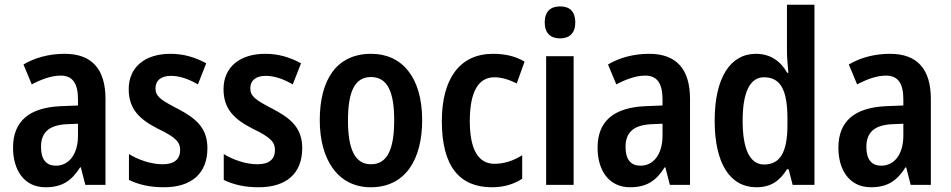

<svg xmlns="http://www.w3.org/2000/svg" viewBox="-20 -780 4010 810"><path d="M253 -553C188 -553 128 -537 79 -508L114 -424C158 -447 198 -461 236 -461C285 -461 309 -430 309 -361V-335L235 -332C104 -326 35 -269 35 -157C35 -62 82 10 172 10C242 10 282 -17 318 -74H321L340 0H425V-363C425 -489 367 -553 253 -553ZM261 -256 309 -258V-208C309 -128 270 -81 216 -81C176 -81 153 -106 153 -160C153 -219 184 -252 261 -256Z M855 -155C855 -241 806 -281 730 -321C654 -360 636 -375 636 -408C636 -440 659 -460 701 -460C741 -460 778 -445 815 -424L850 -513C802 -539 754 -553 699 -553C592 -553 523 -497 523 -404C523 -320 568 -277 646 -237C724 -200 740 -179 740 -147C740 -109 716 -87 666 -87C617 -87 563 -106 524 -130V-21C565 -1 612 10 671 10C788 10 855 -48 855 -155Z M1255 -155C1255 -241 1206 -281 1130 -321C1054 -360 1036 -375 1036 -408C1036 -440 1059 -460 1101 -460C1141 -460 1178 -445 1215 -424L1250 -513C1202 -539 1154 -553 1099 -553C992 -553 923 -497 923 -404C923 -320 968 -277 1046 -237C1124 -200 1140 -179 1140 -147C1140 -109 1116 -87 1066 -87C1017 -87 963 -106 924 -130V-21C965 -1 1012 10 1071 10C1188 10 1255 -48 1255 -155Z M1761 -273C1761 -454 1676 -553 1546 -553C1401 -553 1329 -445 1329 -273C1329 -106 1406 10 1544 10C1691 10 1761 -108 1761 -273ZM1448 -272C1448 -394 1477 -455 1545 -455C1614 -455 1643 -394 1643 -273C1643 -150 1614 -87 1545 -87C1477 -87 1448 -151 1448 -272Z M2055 10C2104 10 2147 -2 2183 -26V-125C2146 -102 2108 -89 2066 -89C1998 -89 1962 -149 1962 -269C1962 -391 1997 -454 2066 -454C2096 -454 2128 -444 2160 -428L2193 -520C2158 -541 2115 -553 2060 -553C1919 -553 1844 -447 1844 -269C1844 -79 1918 10 2055 10Z M2343 -753C2302 -753 2278 -731 2278 -685C2278 -640 2303 -618 2343 -618C2382 -618 2407 -640 2407 -685C2407 -731 2384 -753 2343 -753ZM2400 -543H2284V0H2400Z M2719 -553C2654 -553 2594 -537 2545 -508L2580 -424C2624 -447 2664 -461 2702 -461C2751 -461 2775 -430 2775 -361V-335L2701 -332C2570 -326 2501 -269 2501 -157C2501 -62 2548 10 2638 10C2708 10 2748 -17 2784 -74H2787L2806 0H2891V-363C2891 -489 2833 -553 2719 -553ZM2727 -256 2775 -258V-208C2775 -128 2736 -81 2682 -81C2642 -81 2619 -106 2619 -160C2619 -219 2650 -252 2727 -256Z M3171 10C3232 10 3270 -17 3300 -66H3307L3324 0H3416V-760H3300V-563C3300 -538 3303 -505 3306 -473H3301C3272 -524 3228 -553 3169 -553C3061 -553 2995 -452 2995 -271C2995 -90 3060 10 3171 10ZM3204 -86C3144 -86 3113 -149 3113 -271C3113 -389 3143 -454 3203 -454C3275 -454 3302 -397 3302 -279V-252C3302 -140 3272 -86 3204 -86Z M3735 -553C3670 -553 3610 -537 3561 -508L3596 -424C3640 -447 3680 -461 3718 -461C3767 -461 3791 -430 3791 -361V-335L3717 -332C3586 -326 3517 -269 3517 -157C3517 -62 3564 10 3654 10C3724 10 3764 -17 3800 -74H3803L3822 0H3907V-363C3907 -489 3849 -553 3735 -553ZM3743 -256 3791 -258V-208C3791 -128 3752 -81 3698 -81C3658 -81 3635 -106 3635 -160C3635 -219 3666 -252 3743 -256Z"/></svg>

Font: Noto Sans Arabic Cond SemBd
Style: Regular
Weight: 600
Width: 3
Designer: Monotype Design Team, Nadine Chahine, Nizar Qandah and Khaled Hosny
Foundry: Monotype Imaging Inc.
Version: Version 2.012